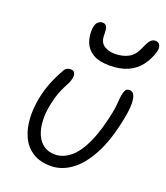

<svg xmlns="http://www.w3.org/2000/svg" viewBox="-142 -867 843 974"><g transform="rotate(20 279.5 -379.5)"><path d="M246 10Q186 10 147 -15.5Q108 -41 88 -84.5Q68 -128 65 -181.5Q62 -235 73 -291Q82 -338 98.5 -379.5Q115 -421 140 -465Q145 -476 154 -481Q163 -486 174 -486Q190 -486 196 -475.5Q202 -465 199 -448Q196 -432 189.5 -418.5Q183 -405 174 -388Q165 -371 155.5 -345.5Q146 -320 138 -281Q128 -232 130.5 -190Q133 -148 147 -117Q161 -86 186 -69Q211 -52 245 -52Q289 -52 328 -84Q367 -116 397.5 -183Q428 -250 449 -354Q454 -382 455.5 -399Q457 -416 458 -430Q459 -444 463 -461Q466 -474 472 -481.5Q478 -489 492 -489Q507 -489 515.5 -474Q524 -459 524.5 -426Q525 -393 514 -340Q490 -218 448 -140.5Q406 -63 354 -26.5Q302 10 246 10ZM351 -571Q294 -571 261.5 -591Q229 -611 216.5 -643Q204 -675 206 -711Q208 -741 219.5 -752.5Q231 -764 245 -764Q261 -764 267.5 -752.5Q274 -741 274 -706Q274 -669 297.5 -652.5Q321 -636 358 -636Q397 -636 428 -652Q459 -668 476 -707Q492 -745 503 -757Q514 -769 529 -769Q548 -769 554.5 -753Q561 -737 554 -716Q541 -674 516 -641Q491 -608 450.5 -589.5Q410 -571 351 -571Z"/></g></svg>

Font: Shantell Sans Light
Style: Italic
Weight: 300
Italic angle: -11°
Designer: Stephen Nixon, Anya Danilova, Shantell Martin
Foundry: Arrow Type
Version: Version 1.008;[ac192a2d6]